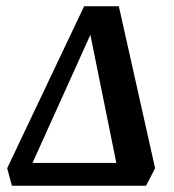

<svg xmlns="http://www.w3.org/2000/svg" viewBox="-20 -594 558 614"><path d="M18 0 3 -56 249 -574H360L476 -56L447 0ZM84 -73H352L260 -527H289Z"/></svg>

Font: Rasa SemiBold
Style: Italic
Weight: 600
Italic angle: -7.10001°
Designer: Anna Giedrys (Yrsa+Rasa design), David Brezina (Yrsa art-direction, Rasa art-direction, design)
Foundry: Rosetta Type Foundry
Version: Version 2.004